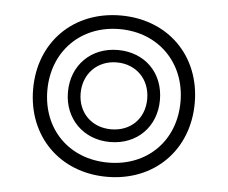

<svg xmlns="http://www.w3.org/2000/svg" viewBox="-44 -573 749 632"><g transform="rotate(5 331.0 -256.5)"><path d="M331 10C487 10 598 -101 598 -257C598 -413 487 -523 331 -523C175 -523 64 -413 64 -257C64 -101 175 10 331 10ZM111 -257C111 -385 202 -478 331 -478C460 -478 551 -385 551 -257C551 -128 460 -37 331 -37C202 -37 111 -128 111 -257ZM179 -257C179 -169 243 -105 331 -105C421 -105 483 -169 483 -257C483 -346 421 -409 331 -409C243 -409 179 -346 179 -257ZM221 -257C221 -321 267 -368 331 -368C396 -368 441 -321 441 -257C441 -192 396 -147 331 -147C267 -147 221 -192 221 -257Z"/></g></svg>

Font: TPK Tissa Web Quiz
Style: Regular
Weight: 400
Designer: Jacques Le Bailly, Suppakit Chalermlarp | Katatrad Co.,Ltd.
Foundry: Jacques Le Bailly, Cadson Demak Co.,Ltd.
Version: Version 5.000;Glyphs 3.1.2 (3151)